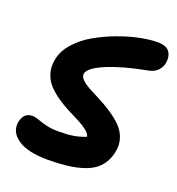

<svg xmlns="http://www.w3.org/2000/svg" viewBox="-131 -816 860 932"><g transform="rotate(20 299.5 -350.5)"><path d="M219.2 8.8Q112.8 8.8 62.3 -26.9Q11.7 -62.5 22 -116.2Q33.2 -166 76.2 -166Q91.8 -166 109.9 -159.2Q127.9 -152.3 154.8 -145.3Q181.6 -138.2 219.2 -138.2Q267.1 -138.2 297.1 -143.3Q327.1 -148.4 359.9 -161.1Q356.9 -176.3 338.1 -191.4Q319.3 -206.5 292.2 -220.5Q265.1 -234.4 233.4 -250.5Q201.7 -266.6 172.4 -286.9Q143.1 -307.1 120.4 -331.3Q97.7 -355.5 87.6 -389.4Q77.6 -423.3 85.9 -462.9Q94.7 -508.3 131.6 -549.1Q168.5 -589.8 218.8 -618.4Q269 -647 326.4 -668.2Q383.8 -689.5 435.3 -699.7Q486.8 -710 524.9 -710Q570.8 -710 587.2 -686.8Q603.5 -663.6 597.2 -627Q591.8 -603 574.2 -586.4Q556.6 -569.8 527.8 -564.9Q403.8 -541.5 325 -508.5Q246.1 -475.6 240.2 -443.8Q237.3 -429.2 252.7 -413.8Q268.1 -398.4 294.7 -384Q321.3 -369.6 354 -353Q386.7 -336.4 418.2 -315.4Q449.7 -294.4 474.6 -270.3Q499.5 -246.1 511.2 -212.4Q522.9 -178.7 515.1 -140.1Q498.5 -58.1 426.8 -24.7Q355 8.8 219.2 8.8Z"/></g></svg>

Font: Shantell Sans Normal
Style: Bold Italic
Weight: 700
Italic angle: -11.31°
Designer: Stephen Nixon, Anya Danilova, Shantell Martin
Foundry: Arrow Type
Version: Version 1.006;[559af2be0]